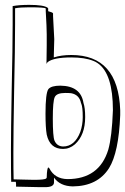

<svg xmlns="http://www.w3.org/2000/svg" viewBox="-20 -738 514 789"><path d="M198 -683V-672Q203 -584 203 -577Q203 -566 202 -542Q201 -518 201 -502Q232 -512 273 -512Q466 -512 474 -285Q474 -274 474 -265Q468 -111 428 -47Q381 27 279 28Q227 27 202 -8V11Q202 32 163 31Q160 31 153 31Q144 31 140 31Q124 31 93 30Q61 29 46 29Q46 26 46 19Q45 12 45 9H26Q25 -31 25 -122Q25 -200 28 -366Q32 -546 32 -638V-713Q59 -718 100 -718Q160 -718 176 -706Q178 -704 178 -703V-692Q197 -687 198 -683ZM168 -692V-703Q166 -708 100 -708Q63 -708 42 -704V-638Q42 -544 38 -362Q35 -192 35 -111Q35 -36 36 -1Q48 -1 75 0Q105 1 120 1Q165 1 170 -5Q172 -7 172 -9Q173 -49 179 -50Q181 -48 183 -46Q205 -3 257 -2Q388 -2 425 -123Q440 -176 444 -285Q444 -435 382 -478Q372 -485 363 -488Q328 -502 273 -502Q201 -502 176 -483Q172 -478 171 -475Q172 -507 172 -551V-597Q172 -624 168 -692ZM323 -315Q330 -295 330 -257Q330 -183 288 -145Q266 -126 239 -126Q185 -126 172 -185Q167 -213 167 -271Q167 -356 179 -372Q191 -386 228 -386Q312 -385 323 -315ZM314 -312 313 -314Q306 -349 272 -355Q263 -356 248 -356Q213 -356 205 -339Q197 -322 197 -251Q197 -177 204 -160Q214 -137 239 -136Q287 -136 310 -196Q320 -225 320 -257Q320 -298 314 -312Z"/></svg>

Font: Londrina Shadow
Style: Regular
Weight: 400
Designer: Marcelo Magalhaes
Foundry: Marcelo Magalhães
Version: Version 1.001 2011